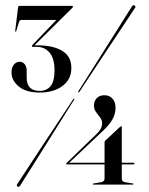

<svg xmlns="http://www.w3.org/2000/svg" viewBox="-20 -723 584 752"><path d="M389.5 -164Q389.5 -169.5 392 -172L449.5 -225.5Q453 -228.5 455 -228.5Q457 -228.5 457 -225V-85.5H503.5Q506.5 -85.5 506.5 -82Q506.5 -79 502.5 -79H457V-24.5Q457 -11.5 469 -9.5L499.5 -4.5Q502.5 -4 502.5 -2.5Q502.5 0 499.5 0H346.5Q343.5 0 343.5 -2Q343.5 -4 347 -4.5L376.5 -9.5Q389.5 -12 389.5 -24V-79H241Q239 -79 239 -81Q239 -83 240.5 -84.5L358 -198Q369 -208.5 374.5 -218.2Q380 -228 380 -241.5Q380 -252.5 372 -262.8Q364 -273 356 -284.2Q348 -295.5 348 -309.5Q348 -327 358.8 -338.5Q369.5 -350 389 -350Q408.5 -350 420.5 -336.8Q432.5 -323.5 432.5 -300.5Q432.5 -277 420.5 -255.5Q408.5 -234 381.5 -209L251 -85.5H389.5ZM291 -363Q289.5 -359.5 287.5 -362Q285 -363 287 -366Q290 -370.5 306.2 -396Q322.5 -421.5 346 -458.8Q369.5 -496 395.2 -536.8Q421 -577.5 443.8 -613.8Q466.5 -650 481.2 -673.2Q496 -696.5 497 -698Q501.5 -705.5 507.5 -701Q513.5 -697 507.5 -690Q506.5 -689 491.5 -666Q476.5 -643 452.8 -607.5Q429 -572 402.5 -531.8Q376 -491.5 351.5 -454.8Q327 -418 310.5 -393Q294 -368 291 -363ZM266 -333.5Q268 -337.5 270.5 -336Q273.5 -334.5 269.5 -331Q266.5 -326.5 250.5 -301Q234.5 -275.5 211 -238Q187.5 -200.5 161.5 -159Q135.5 -117.5 112.5 -81Q89.5 -44.5 74.5 -20.8Q59.5 3 58.5 4.5Q54.5 11.5 48.5 7.5Q43 3.5 48.5 -3.5Q49.5 -5 64.8 -28.2Q80 -51.5 103.8 -87.8Q127.5 -124 154.2 -164.5Q181 -205 205.5 -242Q230 -279 246.8 -304.2Q263.5 -329.5 266 -333.5ZM259.5 -456Q259.5 -412.5 225 -386.5Q190.5 -360.5 135 -360.5Q82.5 -360.5 53.8 -384Q25 -407.5 25 -439.5Q25 -458.5 34.2 -469.8Q43.5 -481 57 -481Q69 -481 76.8 -471.5Q84.5 -462 84.5 -446.5V-419Q84.5 -367 135.5 -367Q162 -367 177.8 -385.2Q193.5 -403.5 193.5 -448Q193.5 -494 174.2 -516.8Q155 -539.5 124.5 -539.5H109Q105 -539.5 105 -543Q105 -545 107.5 -547.5L201 -645H65Q57 -645 54.5 -636.5L43.5 -601Q43 -599 41 -599Q39.5 -599 39.5 -602L50.5 -692Q51 -700 57 -700H262.5Q265.5 -700 265.5 -697Q265.5 -694.5 263 -692L115 -545.5H125.5Q187.5 -545.5 223.5 -524Q259.5 -502.5 259.5 -456Z"/></svg>

Font: Fraunces144ptRegular
Style: Regular
Weight: 400
Version: Version 1.000;[0bf87f6ff]